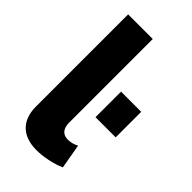

<svg xmlns="http://www.w3.org/2000/svg" viewBox="-227 -802 882 882"><g transform="rotate(45 214.5 -360.5)"><path d="M53 -131C53 -41 105 9 196 9C241 9 298 -3 338 -21L317 -141C301 -132 280 -127 264 -127C231 -127 213 -148 213 -187V-730H53ZM412 -290V-456H281V-290Z"/></g></svg>

Font: Raleway
Style: ExtraBold
Weight: 800
Designer: Matt McInerney, Pablo Impallari, Rodrigo Fuenzalida
Foundry: Matt McInerney, Pablo Impallari, Rodrigo Fuenzalida
Version: Version 3.000